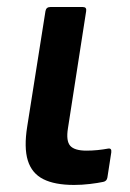

<svg xmlns="http://www.w3.org/2000/svg" viewBox="-20 -512 369 544"><path d="M189.9 12Q135.2 12 102.7 -4.4Q70.2 -20.7 58.8 -57.3Q47.5 -93.9 57.2 -154.1L108.8 -480.4Q110.8 -492.1 122.5 -492.1H214.7Q226.1 -492.1 224.1 -480.4L172.5 -148.4Q166.8 -112.8 178.9 -99Q191.1 -85.2 225 -85.2Q240.7 -85.2 256.8 -86.8Q273 -88.5 285.6 -90.9Q297 -93.2 295.3 -80.2L284.3 -9.1Q282.6 1.3 272.6 3.3Q257.2 6.6 234.6 9.3Q212 12 189.9 12Z"/></svg>

Font: Sofia Sans Hairline
Style: Italic
Weight: 1
Italic angle: -9°
Designer: Botio Nikoltchev, Ani Petrova
Foundry: lettersoup
Version: Version 4.102